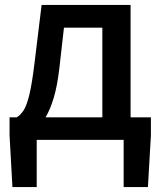

<svg xmlns="http://www.w3.org/2000/svg" viewBox="-20 -571 657 784"><path d="M129.9 0V192.9H30.8L19 -18.1V-91.8H47.9Q63 -100.1 75.9 -119.6Q88.9 -139.2 99.9 -184.3Q110.8 -229.5 121.1 -314.9L149.9 -550.8H513.2V-91.8H596.2V-18.1L584 192.9H484.9V0ZM166 -91.8H397.9V-458H241.2L222.2 -291Q213.9 -219.7 199.2 -171.1Q184.6 -122.6 166 -91.8Z"/></svg>

Font: Source Han Sans CN Medium
Style: Regular
Weight: 500
Designer: Ryoko NISHIZUKA  (kana, bopomofo & ideographs); Paul D. Hunt (Latin, Greek & Cyrillic); Sandoll Communications , Soo-you
Foundry: Adobe
Version: Version 2.004;hotconv 1.0.118;makeotfexe 2.5.65603